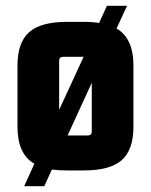

<svg xmlns="http://www.w3.org/2000/svg" viewBox="-20 -575 518 659"><path d="M40 -140V-350Q40 -429 80 -464.5Q120 -500 210 -500H268Q299 -500 320 -496L347 -555H416L380 -477Q438 -444 438 -350V-140Q438 -61 398 -25.5Q358 10 268 10H210Q182 10 158 7L132 64H63L98 -13Q40 -46 40 -140ZM183 -366V-198L267 -380H197Q183 -380 183 -366ZM295 -124V-291L212 -110H281Q295 -110 295 -124Z"/></svg>

Font: Gemunu Libre ExtraBold
Style: Regular
Weight: 800
Designer: Puspanada Ekanayake, Sola Matas, Pathum Egodawatta, Kosala Senevirathne
Foundry: mooniak
Version: Version 1.100